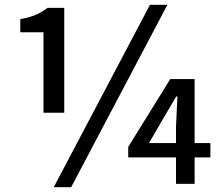

<svg xmlns="http://www.w3.org/2000/svg" viewBox="-20 -770 929 804"><path d="M162 -298H249V-737H179C146 -713 118 -699 65 -690V-635H162ZM205 14H278L681 -750H608ZM717 0H795V-111H861V-171H795V-439H693L517 -155V-111H717ZM717 -171H604L665 -276L718 -366H723L717 -240Z"/></svg>

Font: Noto Sans JP Medium
Style: Regular
Weight: 500
Designer: Ryoko NISHIZUKA 西塚涼子 (kana, bopomofo & ideographs); Paul D. Hunt (Latin, Greek & Cyrillic); Sandoll Communications 산돌커뮤니
Foundry: Adobe
Version: Version 2.004;hotconv 1.0.118;makeotfexe 2.5.65603